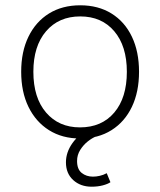

<svg xmlns="http://www.w3.org/2000/svg" viewBox="-20 -515 605 725"><path d="M283 8Q215 8 165 -23.5Q115 -55 87.5 -111.5Q60 -168 60 -244Q60 -320 87.5 -376.5Q115 -433 165 -464Q215 -495 283 -495Q351 -495 401 -464Q451 -433 478 -376.5Q505 -320 505 -244Q505 -168 478 -111.5Q451 -55 401 -23.5Q351 8 283 8ZM282 -34Q364 -34 411.5 -90Q459 -146 459 -244Q459 -341 411.5 -397Q364 -453 283 -453Q202 -453 154 -397Q106 -341 106 -244Q106 -146 154 -90Q202 -34 282 -34ZM326 190Q284 190 256.5 165Q229 140 229 98Q229 60 253.5 25.5Q278 -9 321 -31L343 0Q328 6 311.5 19Q295 32 283 51Q271 70 271 93Q271 124 288.5 138Q306 152 331 152Q343 152 356.5 149Q370 146 383 139L397 173Q387 180 368 185Q349 190 326 190Z"/></svg>

Font: Nunito Sans 10pt ExtraLight
Style: Regular
Weight: 250
Designer: Vernon Adams
Foundry: Vernon Adams
Version: Version 3.101;gftools[0.9.27]